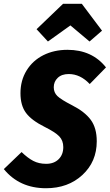

<svg xmlns="http://www.w3.org/2000/svg" viewBox="-51 -976 580 1014"><path d="M202.1 -756.8 142.1 -821.8 282.2 -956.1H380.9L487.8 -814L421.9 -756.8L320.8 -841.8ZM305.2 -712.9Q435.1 -712.9 508.8 -620.1L422.9 -532.2Q373 -585 312 -585Q274.9 -585 253.9 -564.9Q232.9 -544.9 232.9 -515.1Q232.9 -487.3 252 -468.8Q271 -450.2 330.1 -419.9Q396.5 -386.2 428.2 -343.3Q460 -300.3 460 -230Q460 -122.1 384.3 -52Q308.6 18.1 191.9 18.1Q51.8 18.1 -30.8 -83L63 -172.9Q95.2 -141.6 124.8 -126.2Q154.3 -110.8 192.9 -110.8Q233.9 -110.8 258.5 -135Q283.2 -159.2 283.2 -199.2Q283.2 -233.4 262.2 -255.6Q241.2 -277.8 184.1 -306.2Q115.7 -340.3 86.4 -379.6Q57.1 -418.9 57.1 -483.9Q57.1 -551.3 89.4 -603.8Q121.6 -656.2 178 -684.6Q234.4 -712.9 305.2 -712.9Z"/></svg>

Font: Fira Sans Compressed ExtraBold
Style: Italic
Weight: 800
Width: 3
Italic angle: -8°
Designer: Carrois Corporate & Edenspiekermann AG
Foundry: Carrois Corporate GbR & Edenspiekermann AG
Version: Version 4.203;PS 004.203;hotconv 1.0.88;makeotf.lib2.5.64775